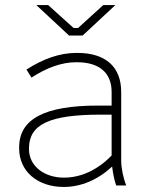

<svg xmlns="http://www.w3.org/2000/svg" viewBox="-20 -736 592 762"><path d="M254 -595H308L438 -716H390L290 -625H272L171 -716H124ZM233 6C301 6 368 -22 425 -75C428 -49 434 -20 441 0H481C470 -27 461 -68 461 -98V-371C461 -470 400 -526 287 -526H283C218 -526 152 -503 85 -460L105 -428C166 -468 226 -489 282 -489H285C374 -489 423 -447 423 -371V-317H369C157 -317 56 -264 56 -151V-147C56 -56 129 6 233 6ZM234 -31C153 -31 95 -79 95 -144V-147C95 -243 178 -281 379 -281H423V-119C369 -63 303 -31 234 -31Z"/></svg>

Font: Fixel Text ExtraLight
Style: Regular
Weight: 200
Width: 4
Designer: AlfaBravo + MacPaw
Foundry: Kyrylo Tkachov, Marchela Mozhyna, Serhii Makarenko, Maria Weinstein, Zakhar Kryvoshyya
Version: Version 1.211